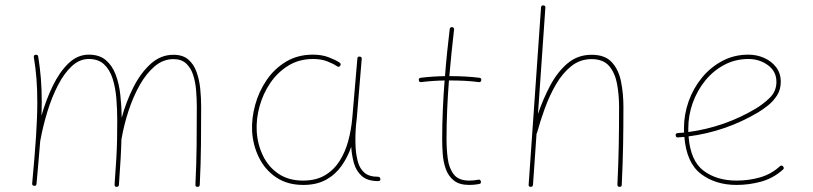

<svg xmlns="http://www.w3.org/2000/svg" viewBox="-20 -706 3107 734"><path d="M103 -4.9Q112.8 -109.4 117.7 -183.8Q122.6 -258.3 122.6 -315.9Q122.6 -364.3 119.4 -405Q116.2 -445.8 109.4 -487.3Q107.9 -495.6 116.2 -496.6Q124.5 -497.6 126 -490.2Q132.8 -448.2 136.2 -406.5Q139.6 -364.7 139.6 -315.9Q139.6 -291.5 138.7 -264.2Q156.2 -325.2 182.1 -378.4Q208 -431.6 242.4 -464.4Q276.9 -497.1 319.3 -497.1Q359.4 -497.1 384 -476.6Q408.7 -456.1 421.9 -421.6Q435.1 -387.2 439.9 -344Q444.8 -300.8 445.3 -255.9Q462.4 -317.9 490.2 -372.8Q518.1 -427.7 556.4 -462.2Q594.7 -496.6 643.1 -496.6Q678.2 -496.6 699.2 -479Q720.2 -461.4 731 -432.1Q741.7 -402.8 745.4 -367.7Q749 -332.5 749 -297.4Q749 -223.1 748.3 -152.1Q747.6 -81.1 743.7 0.5Q743.2 8.3 734.9 8.3Q726.1 8.3 727.1 -0.5Q731 -82 731.7 -152.6Q732.4 -223.1 732.4 -297.4Q732.4 -328.1 729.7 -360.4Q727.1 -392.6 718.3 -419.7Q709.5 -446.8 691.4 -463.4Q673.3 -480 643.1 -480Q604 -480 571.8 -452.9Q539.6 -425.8 514.4 -381.3Q489.3 -336.9 471.7 -283.2Q454.1 -229.5 444.8 -176.3L444.3 -175.3Q443.4 -139.2 441.2 -100.3Q439 -61.5 434.6 0.5Q434.1 8.3 425.8 8.3Q417.5 8.3 418 -0.5Q422.4 -59.6 424.6 -98.1Q426.8 -136.7 427.5 -169.9Q428.2 -203.1 428.2 -245.6Q428.2 -288.1 424.8 -329.8Q421.4 -371.6 410.4 -405.8Q399.4 -439.9 377.7 -460.2Q356 -480.5 319.3 -480.5Q284.2 -480.5 254.6 -453.1Q225.1 -425.8 201.7 -380.4Q178.2 -335 161.4 -280Q144.5 -225.1 134.3 -169.4L133.8 -167.5Q130.9 -131.8 127.4 -91.1Q124 -50.3 119.6 -2.9Q118.7 5.4 110.4 4.4Q102.1 3.4 103 -4.9Z M1138.7 -15.6Q1188 -15.6 1222.2 -35.9Q1256.3 -56.2 1278.1 -90.3Q1299.8 -124.5 1311.3 -167.2Q1322.8 -210 1326.7 -254.4L1346.2 -482.4Q1347.2 -490.7 1355 -489.7Q1363.8 -488.8 1362.8 -480.5L1343.8 -252.4Q1342.8 -238.8 1340.8 -225.6Q1340.8 -225.6 1340.8 -225.1Q1337.4 -183.6 1339.4 -143.1Q1341.3 -112.3 1348.4 -86.7Q1355.5 -61 1373.3 -45.7Q1391.1 -30.3 1424.8 -30.3Q1433.1 -30.3 1434.1 -22Q1435.1 -13.7 1425.8 -13.7Q1384.8 -13.7 1363 -33.2Q1341.3 -52.7 1333 -82.5Q1324.7 -112.3 1322.8 -143.1V-145Q1309.1 -105 1285.6 -71.8Q1262.2 -38.6 1226.3 -18.8Q1190.4 1 1139.6 1Q1078.6 1 1035.9 -27.8Q993.2 -56.6 970 -103.8Q946.8 -150.9 943.8 -204.6Q941.4 -252.9 955.3 -304.2Q969.2 -355.5 998.8 -399.2Q1028.3 -442.9 1073 -470Q1117.7 -497.1 1176.3 -497.1Q1210 -497.1 1235.8 -487.3Q1261.7 -477.5 1277.3 -467.3Q1285.2 -462.4 1280.8 -455.1Q1276.4 -447.8 1268.6 -452.6Q1254.4 -462.4 1231.2 -471.4Q1208 -480.5 1177.2 -480.5Q1123.5 -480.5 1082.3 -455.1Q1041 -429.7 1013.2 -388.7Q985.4 -347.7 972.2 -299.3Q959 -251 961.4 -204.6Q964.4 -153.8 985.4 -110.6Q1006.3 -67.4 1044.9 -41.5Q1083.5 -15.6 1138.7 -15.6Z M1819.8 -399.4Q1818.8 -391.1 1810.5 -392.1Q1784.7 -395.5 1757.1 -397Q1729.5 -398.4 1700.7 -398.4Q1698.7 -398.4 1696.3 -398.4Q1691.9 -342.8 1689.5 -286.6Q1687 -230.5 1687 -173.3Q1687 -136.2 1691.7 -99.9Q1696.3 -63.5 1714.6 -39.6Q1732.9 -15.6 1773.9 -15.6Q1791 -15.6 1808.6 -19Q1816.4 -21 1818.4 -12.2Q1820.3 -4.4 1811.5 -2.4Q1792.5 1 1773.9 1Q1735.8 1 1714.8 -16.1Q1693.8 -33.2 1684.3 -59.8Q1674.8 -86.4 1672.6 -116.7Q1670.4 -147 1670.4 -173.3Q1670.4 -230.5 1672.9 -286.6Q1675.3 -342.8 1679.7 -398.4Q1632.8 -397.5 1590.3 -392.1Q1582 -391.1 1581.1 -399.4Q1580.1 -407.7 1588.4 -408.7Q1632.8 -414.1 1681.2 -415Q1684.6 -460 1689.2 -504.9Q1693.8 -549.8 1699.2 -594.7Q1700.2 -603 1708.5 -602.1Q1716.8 -601.1 1715.8 -592.8Q1710.4 -548.3 1706.1 -503.9Q1701.7 -459.5 1697.8 -415Q1699.2 -415 1700.7 -415Q1761.2 -415 1812.5 -408.7Q1820.8 -407.7 1819.8 -399.4Z M2008.8 8.3Q2000 8.3 2001 -0.5L2048.3 -677.2Q2049.3 -686.5 2057.1 -685.5Q2065.9 -684.6 2064.9 -676.3L2036.6 -270Q2055.2 -325.2 2082.5 -377.4Q2109.9 -429.7 2148.9 -463.1Q2188 -496.6 2241.7 -496.6Q2293 -496.6 2319.1 -468Q2345.2 -439.5 2354.2 -393.8Q2363.3 -348.1 2363.3 -297.4Q2363.3 -223.1 2362.1 -152.1Q2360.8 -81.1 2356.9 0.5Q2356.9 8.3 2348.6 8.3Q2340.3 8.3 2340.3 -0.5Q2344.2 -82 2345.5 -152.6Q2346.7 -223.1 2346.7 -297.4Q2346.7 -342.8 2339.1 -384.5Q2331.5 -426.3 2309.1 -453.1Q2286.6 -480 2241.7 -480Q2197.8 -480 2164.3 -453.4Q2130.9 -426.8 2106 -384.3Q2081.1 -341.8 2063.2 -292.7Q2045.4 -243.7 2033.2 -198.7Q2032.7 -196.8 2031.2 -195.3L2017.6 0.5Q2016.6 8.3 2008.8 8.3Z M2973.1 -57.6Q2936 -24.4 2889.9 -11.7Q2843.8 1 2795.9 1Q2715.3 1 2659.9 -41Q2604.5 -83 2596.2 -182.6Q2584 -181.6 2571.8 -180.7Q2564 -179.7 2563 -188.5Q2562 -196.3 2570.8 -197.3Q2583 -198.2 2595.2 -199.2Q2594.7 -207 2594.7 -214.8Q2594.7 -268.1 2612.5 -318.4Q2630.4 -368.7 2663.3 -408.9Q2696.3 -449.2 2741.5 -473.1Q2786.6 -497.1 2841.3 -497.1Q2872.6 -497.1 2900.6 -484.9Q2928.7 -472.7 2946.8 -449.5Q2964.8 -426.3 2964.8 -393.1Q2964.8 -363.3 2950.4 -341.1Q2936 -318.8 2915.8 -302.7Q2895.5 -286.6 2877.4 -275.9Q2754.4 -203.1 2612.3 -184.6Q2619.6 -90.8 2669.9 -53.2Q2720.2 -15.6 2795.9 -15.6Q2842.3 -15.6 2885.3 -27.8Q2928.2 -40 2961.4 -70.3Q2968.3 -76.2 2973.6 -69.8Q2979.5 -63 2973.1 -57.6ZM2841.3 -480.5Q2791.5 -480.5 2749.3 -458.3Q2707 -436 2676.3 -398.2Q2645.5 -360.4 2628.4 -313Q2611.3 -265.6 2611.3 -214.8Q2611.3 -208 2611.3 -201.2Q2749.5 -219.7 2868.7 -290.5Q2896 -306.6 2922.1 -331.5Q2948.2 -356.4 2948.2 -393.1Q2948.2 -433.1 2915.8 -456.8Q2883.3 -480.5 2841.3 -480.5Z"/></svg>

Font: Mikhak-DS1-FD Thin
Style: Regular
Weight: 100
Designer: Amin Abedi
Version: Version 3.2